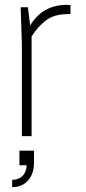

<svg xmlns="http://www.w3.org/2000/svg" viewBox="-20 -560 355 790"><path d="M255 -540 270 -539V-502H260Q203 -502 169 -476Q135 -450 110 -410V0H70V-380L65 -530H95L104 -455Q155 -540 255 -540ZM120 60V108Q120 155 95.5 182.5Q71 210 30 210V180Q55 180 71.5 165Q88 150 90 120H60V60Z"/></svg>

Font: Cooper Hewitt
Style: Light
Weight: 703
Designer: Village Type and Design LLC
Foundry: Cooper Hewitt Smithsonian Design Museum
Version: 1.000